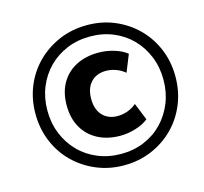

<svg xmlns="http://www.w3.org/2000/svg" viewBox="-105 -834 1024 962"><g transform="rotate(-15 407.5 -352.5)"><path d="M424 11Q348 11 281.5 -17Q215 -45 165.5 -94Q116 -143 88.5 -209.5Q61 -276 61 -353Q61 -430 88.5 -496Q116 -562 165.5 -611Q215 -660 281 -688Q347 -716 425 -716Q502 -716 568 -688Q634 -660 683 -611Q732 -562 759.5 -496Q787 -430 787 -353Q787 -276 759.5 -209.5Q732 -143 683 -94Q634 -45 568 -17Q502 11 424 11ZM445 -137Q378 -137 328 -163.5Q278 -190 250.5 -238.5Q223 -287 223 -353Q223 -420 250.5 -468Q278 -516 328 -542Q378 -568 445 -568Q485 -568 525 -556Q565 -544 591 -523L555 -434Q535 -451 509.5 -460.5Q484 -470 457 -470Q408 -470 379 -439Q350 -408 350 -353Q350 -298 379 -267Q408 -236 457 -236Q484 -236 509.5 -245.5Q535 -255 555 -272L591 -183Q565 -162 524.5 -149.5Q484 -137 445 -137ZM425 -48Q490 -48 545 -71Q600 -94 640 -135.5Q680 -177 702.5 -232.5Q725 -288 725 -353Q725 -418 702.5 -473.5Q680 -529 640 -570Q600 -611 545 -634Q490 -657 425 -657Q359 -657 304 -634Q249 -611 208.5 -570Q168 -529 145.5 -473.5Q123 -418 123 -353Q123 -288 145.5 -232.5Q168 -177 208.5 -135.5Q249 -94 304.5 -71Q360 -48 425 -48Z"/></g></svg>

Font: Nunito Sans 10pt ExtraBold
Style: Italic
Weight: 800
Italic angle: -9°
Designer: Vernon Adams
Foundry: Vernon Adams
Version: Version 3.101;gftools[0.9.27]